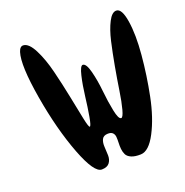

<svg xmlns="http://www.w3.org/2000/svg" viewBox="-120 -791 842 875"><g transform="rotate(-20 301.0 -353.0)"><path d="M84 -678.2Q110.4 -676.8 134.5 -629.4Q158.7 -582 175 -515.9Q191.4 -449.7 204.6 -383.8Q217.8 -317.9 227.3 -272Q236.8 -226.1 242.2 -226.1Q248.5 -226.1 256.1 -269.3Q263.7 -312.5 269.8 -364Q275.9 -415.5 286.1 -458.7Q296.4 -502 308.1 -502Q324.7 -502 336.4 -457.3Q348.1 -412.6 353.5 -358.6Q358.9 -304.7 368.2 -259.5Q377.4 -214.4 390.1 -213.9Q398.9 -213.4 408.2 -247.8Q417.5 -282.2 425.3 -334.2Q433.1 -386.2 444.1 -447.3Q455.1 -508.3 467 -560.3Q479 -612.3 497.1 -647.2Q515.1 -682.1 536.1 -682.1Q563 -682.1 573.5 -615.2Q584 -548.3 575.4 -452.4Q566.9 -356.4 547.6 -260.5Q528.3 -164.6 492.9 -96.7Q457.5 -28.8 418 -27.8Q389.6 -26.9 372.3 -34.4Q355 -42 348.9 -54.4Q342.8 -66.9 341.3 -82Q339.8 -97.2 340.6 -112.5Q341.3 -127.9 340.3 -140.4Q339.4 -152.8 331.8 -160.6Q324.2 -168.5 308.1 -168Q286.6 -167.5 279.5 -152.6Q272.5 -137.7 273.9 -116.9Q275.4 -96.2 275.9 -75.2Q276.4 -54.2 265.4 -39.3Q254.4 -24.4 228 -23.9Q190.9 -22.9 145 -142.6Q97.2 -267.6 69.3 -431.9Q41.5 -596.2 60.1 -654.8Q67.9 -679.2 84 -678.2Z"/></g></svg>

Font: Superheroes Libre
Style: Regular
Weight: 400
Version: Version 001.000